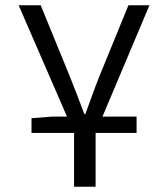

<svg xmlns="http://www.w3.org/2000/svg" viewBox="-20 -506 640 731"><path d="M100 0V-56L178 -62H500V0ZM262 205V0L51 -486H135L245 -217Q260 -180 274 -143Q288 -106 301 -72H305Q318 -106 331 -143Q344 -180 359 -217L469 -486H549L344 0V205Z"/></svg>

Font: Source Code Variable
Style: Regular
Weight: 400
Monospace: yes
Designer: Paul D. Hunt, Teo Tuominen
Foundry: Adobe Systems Incorporated
Version: Version 1.010;hotconv 1.0.106;makeotfexe 2.5.65593